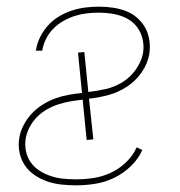

<svg xmlns="http://www.w3.org/2000/svg" viewBox="-20 -548 540 576"><path d="M208 8Q185 8 163 5.5Q141 3 121 -4Q101 -11 83.5 -23Q66 -35 54.5 -52Q43 -69 38.5 -90.5Q34 -112 38 -135Q41 -154 51 -173Q61 -192 75.5 -207.5Q90 -223 108.5 -234.5Q127 -246 146.5 -253Q166 -260 186 -263.5Q206 -267 226 -269L214 -390L233 -392L245 -272Q271 -275 297.5 -281Q324 -287 347.5 -301.5Q371 -316 387.5 -339.5Q404 -363 409 -388Q412 -407 409 -424.5Q406 -442 397.5 -457Q389 -472 376 -482.5Q363 -493 346.5 -499Q330 -505 312.5 -507.5Q295 -510 276 -510Q259 -510 241 -508Q223 -506 205.5 -500.5Q188 -495 171 -485.5Q154 -476 140.5 -462.5Q127 -449 118.5 -432Q110 -415 107 -398Q107 -397 107 -396.5Q107 -396 107 -396H87Q87 -397 87 -397Q87 -397 88 -398Q91 -418 100.5 -437Q110 -456 124.5 -472Q139 -488 157.5 -499Q176 -510 196 -516.5Q216 -523 236.5 -525.5Q257 -528 276 -528Q298 -528 318.5 -525Q339 -522 357.5 -515Q376 -508 391 -495Q406 -482 415.5 -465Q425 -448 428 -427.5Q431 -407 428 -386Q423 -357 405 -331Q387 -305 361 -288Q335 -271 305.5 -263Q276 -255 247 -252L260 -130L240 -128L228 -249Q210 -247 192 -244Q174 -241 156.5 -235.5Q139 -230 122 -220.5Q105 -211 91.5 -197.5Q78 -184 69 -167Q60 -150 57 -132Q54 -113 58 -94Q62 -75 72.5 -60.5Q83 -46 98.5 -36Q114 -26 132 -20Q150 -14 169 -12Q188 -10 208 -10Q234 -10 260.5 -14Q287 -18 312 -29.5Q337 -41 358 -61Q379 -81 390 -106L407 -98Q395 -71 372 -49Q349 -27 321.5 -14Q294 -1 265 3.5Q236 8 208 8Z"/></svg>

Font: Iosevka SS04 Thin
Style: Italic
Weight: 100
Italic angle: -9°
Monospace: yes
Designer: Belleve Invis
Foundry: Belleve Invis
Version: Version 19.0.0; ttfautohint (v1.8.4)